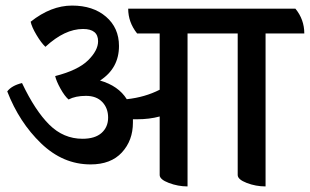

<svg xmlns="http://www.w3.org/2000/svg" viewBox="-20 -649 1112 689"><path d="M1072 -529H933V20Q898 20 865.5 7.5Q833 -5 833 -21V-529H653V20Q619 20 586 7.5Q553 -5 553 -21V-231Q516 -221 472 -221H457V-209Q457 -145 417.5 -102Q378 -59 305 -59Q206 -59 127.5 -134.5Q49 -210 6 -321Q22 -342 59 -351Q106 -252 157 -201.5Q208 -151 276 -151Q321 -151 344.5 -172Q368 -193 368 -227Q368 -261 347 -283Q326 -305 288.5 -305Q251 -305 226 -292Q212 -304 197 -331Q182 -358 178 -376Q260 -397 296 -432.5Q332 -468 332 -501Q332 -545 278 -545Q212 -545 143 -481Q128 -495 111 -523.5Q94 -552 90 -571Q163 -629 238.5 -629Q314 -629 360.5 -589Q407 -549 407 -484Q407 -404 339 -360Q405 -341 435 -293Q500 -300 553 -327V-529H472Q440 -569 440 -618H1040Q1072 -579 1072 -529Z"/></svg>

Font: Karma SemiBold
Style: Regular
Weight: 600
Designer: Joana Correia
Foundry: Indian Type Foundry
Version: Version 1.202;PS 1.0;hotconv 1.0.78;makeotf.lib2.5.61930; tt